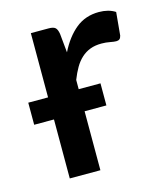

<svg xmlns="http://www.w3.org/2000/svg" viewBox="-85 -585 554 651"><g transform="rotate(-15 192.0 -260.0)"><path d="M182 -415.5Q206 -464 240 -491.8Q274 -519.5 321.5 -519.5Q338 -519.5 352.5 -515.8Q367 -512 378.5 -504.5L371 -423.5Q369 -415 364.8 -411.8Q360.5 -408.5 353.5 -408.5Q346 -408.5 332 -411.2Q318 -414 302.5 -414Q280 -414 262.8 -407.5Q245.5 -401 231.8 -388.5Q218 -376 207.5 -358Q197 -340 188 -317V-284.5H264.5V-207H188V0H80.5V-207H11V-284.5H80.5V-510H143Q160 -510 166.5 -503.8Q173 -497.5 175.5 -482Z"/></g></svg>

Font: Lato SemiBold
Style: Regular
Weight: 600
Designer: Lukasz Dziedzic with Adam Twardoch and Botio Nikoltchev
Foundry: tyPoland Lukasz Dziedzic
Version: Version 2.015; 2015-08-06; http://www.latofonts.com/